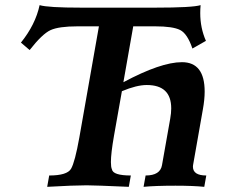

<svg xmlns="http://www.w3.org/2000/svg" viewBox="-20 -723 887 743"><path d="M770.5 0Q726.1 -4.4 659.2 -4.4Q581.5 -4.4 535.6 0L543.5 -43.9Q600.1 -43.9 606.9 -84L638.7 -263.7Q642.6 -285.6 642.6 -303.7Q642.6 -394 547.9 -394Q508.8 -394 451.7 -370.1L420.9 -196.3Q409.2 -129.4 409.2 -95.7Q409.2 -76.2 413.1 -67.9Q417 -43.9 486.3 -43.9L478.5 0Q345.2 -5.9 315.4 -5.9Q266.6 -5.9 162.6 0L170.4 -43.9Q239.7 -43.9 254.9 -69.8Q270 -95.7 287.1 -191.4L362.8 -621.1H280.3Q207.5 -621.1 175.5 -606.4Q143.6 -591.8 94.7 -529.3L61 -558.1Q117.2 -627.9 133.3 -703.1Q165 -693.4 293.9 -693.4H581.1Q724.6 -693.4 756.3 -703.1Q754.9 -687.5 754.9 -672.4Q754.9 -614.7 776.9 -564.9L724.6 -535.2Q705.1 -592.8 677 -606.9Q648.9 -621.1 580.1 -621.1H495.6L457.5 -404.8Q602.5 -482.4 684.1 -482.4Q772 -482.4 772 -368.7Q772 -337.9 765.1 -299.8L727.1 -84L726.6 -78.1Q726.6 -43.9 778.3 -43.9Z"/></svg>

Font: Kelvinch
Style: Bold Italic
Weight: 700
Italic angle: -10°
Designer: Paul James Miller
Foundry: High-Logic / Made with FontCreator
Version: Version 3.30 September 23, 2016